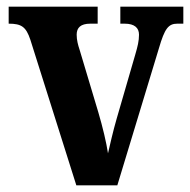

<svg xmlns="http://www.w3.org/2000/svg" viewBox="-20 -556 570 576"><path d="M71 -437 209 0H332L457 -412C474 -470 485 -485 512 -485H530V-536H341V-485H354C384 -485 397 -472 397 -452C397 -433 393 -417 386 -393L330 -200C319 -162 310 -122 304 -96C299 -129 288 -175 275 -219L219 -406C214 -421 210 -436 210 -452C210 -473 222 -485 251 -485H273V-536H6V-485C44 -485 58 -476 71 -437Z"/></svg>

Font: Noto Serif Devanagari Condensed
Style: Bold
Weight: 700
Width: 3
Designer: Universal Thirst, Indian Type Foundry and the Monotype Design Team
Foundry: Monotype Imaging Inc.
Version: Version 2.004